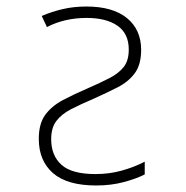

<svg xmlns="http://www.w3.org/2000/svg" viewBox="-20 -559 570 589"><path d="M275 10Q186 10 142.5 -28Q99 -66 99 -133Q99 -180 119 -207Q139 -234 173 -252Q207 -270 249 -288Q288 -305 316 -319.5Q344 -334 359.5 -353.5Q375 -373 375 -407Q375 -456 340.5 -480Q306 -504 246 -504Q178 -504 124 -476L108 -510Q138 -523 172 -531Q206 -539 245 -539Q326 -539 369.5 -503.5Q413 -468 413 -406Q413 -361 393.5 -334.5Q374 -308 340.5 -291Q307 -274 267 -256Q227 -239 198 -224Q169 -209 153 -188Q137 -167 137 -132Q137 -82 168.5 -53.5Q200 -25 273 -25Q315 -25 353 -35.5Q391 -46 424 -63V-24Q399 -11 360 -0.5Q321 10 275 10Z"/></svg>

Font: Noto Sans Mono Condensed ExtraLight
Style: Regular
Weight: 200
Width: 3
Designer: Monotype Design Team
Foundry: Monotype Imaging Inc.
Version: Version 2.014; ttfautohint (v1.8.4.7-5d5b)